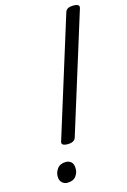

<svg xmlns="http://www.w3.org/2000/svg" viewBox="-152 -1104 785 1187"><g transform="rotate(-15 240.5 -510.5)"><path d="M189 -216Q144 -216 154 -244L392 -1008Q397 -1022 409.5 -1028.5Q422 -1035 444 -1035Q488 -1035 479 -1008L241 -244Q237 -230 223.5 -223Q210 -216 189 -216ZM126 14Q106 14 91.5 0.5Q77 -13 77 -38Q76 -65 94 -89Q112 -113 149 -113Q169 -113 183 -100Q197 -87 197 -61Q199 -34 181.5 -10Q164 14 126 14Z"/></g></svg>

Font: Playwrite CO
Style: Regular
Weight: 400
Designer: Veronika Burian, José Scaglione
Foundry: TypeTogether
Version: Version 1.000